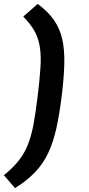

<svg xmlns="http://www.w3.org/2000/svg" viewBox="-35 -787 456 983"><path d="M42 176 -15 110Q32 72 61.2 34.8Q90.5 -2.5 108.2 -47.5Q126 -92.5 137 -152.8Q148 -213 158 -296Q168 -379 172 -438.8Q176 -498.5 169.5 -543.2Q163 -588 142.8 -625.8Q122.5 -663.5 84 -702L158 -767Q211 -728 241.2 -684.2Q271.5 -640.5 283.8 -586Q296 -531.5 294.2 -460.5Q292.5 -389.5 281 -296Q269.5 -202.5 253.8 -131.2Q238 -60 212.5 -5.2Q187 49.5 145.8 93.2Q104.5 137 42 176Z"/></svg>

Font: Expletus Sans
Style: Bold Italic
Weight: 700
Italic angle: -7°
Version: Version 7.500